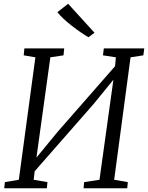

<svg xmlns="http://www.w3.org/2000/svg" viewBox="-20 -1000 786 1020"><path d="M2.5 0 6 -32.5 80 -45 168 -695.5 106 -706 109.5 -743H321L317.5 -706L247.5 -695.5L169.5 -133.5L156 -141.5L286 -299.5L616 -676.5L588 -611.5L595.5 -695.5L527 -706L531.5 -743H746.5L741.5 -706L673.5 -695.5L586.5 -45L659 -32.5L656 0H424L427 -32.5L508.5 -45L587 -609L604.5 -603.5L476.5 -446.5L140 -62.5L168.5 -127.5L159 -45L232 -32.5L229 0ZM450 -802Q431 -813 407.5 -829.2Q384 -845.5 360 -864.2Q336 -883 316.2 -901.5Q296.5 -920 285 -935.5L342 -980L482 -826Z"/></svg>

Font: Merriweather 36pt Light
Style: Italic
Weight: 300
Italic angle: -7.8°
Version: Version 2.101